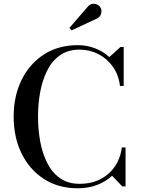

<svg xmlns="http://www.w3.org/2000/svg" viewBox="-20 -1003 758 1033"><path d="M398.5 10Q294 10 216.5 -40Q139 -90 96.2 -177Q53.5 -264 53.5 -375Q53.5 -486.5 96.2 -573.2Q139 -660 216.5 -710Q294 -760 398.5 -760Q447.5 -760 491.2 -743.2Q535 -726.5 568 -696L628 -750H645.5V-540.5H625.5Q618.5 -600 587.2 -644Q556 -688 509.2 -712Q462.5 -736 408.5 -736Q346 -736 303 -705.8Q260 -675.5 234 -623.8Q208 -572 196.2 -507.5Q184.5 -443 184.5 -375Q184.5 -307 196.2 -242.5Q208 -178 234 -126.2Q260 -74.5 303 -44.2Q346 -14 408.5 -14Q458 -14 497.5 -29Q537 -44 566.2 -70.8Q595.5 -97.5 613 -133Q630.5 -168.5 635.5 -209.5H655.5V0H638L583 -57.5Q549.5 -26 502.2 -8Q455 10 398.5 10ZM365 -839.5 353.5 -853 450.5 -965Q462 -979.5 475.8 -982Q489.5 -984.5 502 -979Q514.5 -973.5 520 -963.5Q526.5 -953.5 525.8 -940.5Q525 -927.5 518 -917Q511 -906.5 498 -901.5Z"/></svg>

Font: Bodoni Moda Medium
Style: Regular
Weight: 500
Designer: Owen Earl
Foundry: indestructible type
Version: Version 2.005